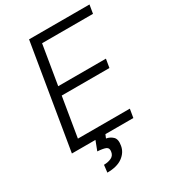

<svg xmlns="http://www.w3.org/2000/svg" viewBox="-221 -840 1037 1161"><g transform="rotate(-30 297.0 -259.5)"><path d="M51.1 0 171.9 -727.3H593.8L583.8 -667.6H228.3L182.9 -393.8H516L506 -334.2H172.9L127.5 -59.7H490.1L480.1 0ZM216.6 -2.8H286.2L274.9 24.5Q300.1 28.4 319.8 46.5Q339.5 64.6 331.7 108Q324.6 150.9 285.9 179.2Q247.2 207.4 179 207.4L185 156.2Q214.5 155.9 236.3 145.6Q258.2 135.3 262.1 110.4Q266.7 84.9 249.6 76.7Q232.6 68.5 190.3 65.7Z"/></g></svg>

Font: Inter UI Light
Style: Italic
Weight: 300
Italic angle: 9.39999°
Designer: Rasmus Andersson
Foundry: rsms
Version: 3.2;8d6f07862